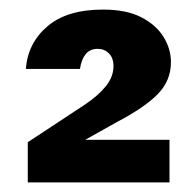

<svg xmlns="http://www.w3.org/2000/svg" viewBox="-20 -733 410 401"><path d="M38 -352V-436L158 -515Q186 -534 201.5 -553.5Q217 -573 217 -595Q217 -612 207.5 -621.5Q198 -631 184 -631Q168 -631 159 -620Q150 -609 147 -589H34Q38 -643 79 -678Q120 -713 195 -713Q244 -713 275 -697Q306 -681 321.5 -656Q337 -631 337 -603Q337 -565 310 -537Q283 -509 224 -478L158 -441H334V-352Z"/></svg>

Font: DM Sans 12pt Black
Style: Regular
Weight: 900
Version: Version 4.004;gftools[0.9.30]